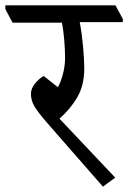

<svg xmlns="http://www.w3.org/2000/svg" viewBox="-51 -665 481 720"><path d="M409 -582H248Q256 -540 260.5 -490.5Q265 -441 265 -408Q265 -346 239.5 -301.5Q214 -257 172 -220L381 1L335 35L126 -204Q92 -243 78.5 -265.5Q65 -288 65 -313Q65 -333 80.5 -352Q96 -371 113 -380L166 -338Q177 -357 185 -387.5Q193 -418 193 -448Q193 -476 190 -514Q187 -552 181 -580H-4L-31 -631V-645H382L410 -593Z"/></svg>

Font: Grenzecho Serif
Style: Serif-Regular
Weight: 400
Designer: Dan Reynolds
Foundry: Dan Reynolds
Version: Version 1.001; ttfautohint (v1.1) -l 5 -r 5 -G 72 -x 0 -D la